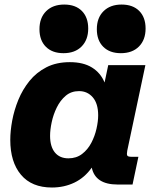

<svg xmlns="http://www.w3.org/2000/svg" viewBox="-20 -815 684 848"><path d="M209.5 13.2Q120.1 13.2 72.8 -43Q25.4 -99.1 25.4 -197.3Q25.4 -236.3 33.9 -282.5Q42.5 -328.6 61 -374Q79.6 -419.4 110.1 -457.3Q140.6 -495.1 184.8 -517.8Q229 -540.5 288.6 -540.5Q348.1 -540.5 386.2 -516.8Q424.3 -493.2 441.9 -450.7L458 -527.3H622.1L542 -149.4Q539.1 -133.8 542 -128.2Q544.9 -122.6 559.6 -122.6H591.3L565.4 0H499.5Q400.9 0 385.3 -74.7Q354 -30.3 308.6 -8.5Q263.2 13.2 209.5 13.2ZM282.2 -115.7Q317.4 -115.7 342.5 -135Q367.7 -154.3 383.3 -184.1Q398.9 -213.9 406.2 -246.6Q413.6 -279.3 413.6 -305.7Q413.6 -357.4 389.9 -385Q366.2 -412.6 329.1 -412.6Q294.4 -412.6 270.3 -392.1Q246.1 -371.6 230.7 -340.1Q215.3 -308.6 208.3 -275.1Q201.2 -241.7 201.2 -215.3Q201.2 -167.5 222.4 -141.6Q243.7 -115.7 282.2 -115.7ZM260.3 -580.1Q210.9 -580.1 182.6 -608.4Q154.3 -636.7 154.3 -686Q154.3 -736.3 183.8 -765.6Q213.4 -794.9 263.7 -794.9Q313.5 -794.9 341.6 -766.6Q369.6 -738.3 369.6 -689Q369.6 -639.2 340.3 -609.6Q311 -580.1 260.3 -580.1ZM513.7 -580.1Q464.4 -580.1 436 -608.4Q407.7 -636.7 407.7 -686Q407.7 -736.3 437.3 -765.6Q466.8 -794.9 517.1 -794.9Q566.9 -794.9 595 -766.6Q623 -738.3 623 -689Q623 -639.2 593.8 -609.6Q564.5 -580.1 513.7 -580.1Z"/></svg>

Font: Schibsted Grotesk ExtraBold
Style: Italic
Weight: 800
Italic angle: -12°
Designer: Bakken & Baeck AS, Henrik Kongsvoll
Foundry: Schibsted ASA
Version: Version 1.100; ttfautohint (v1.8.4.7-5d5b);gftools[0.9.25]